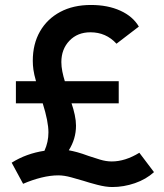

<svg xmlns="http://www.w3.org/2000/svg" viewBox="-20 -732 659 773"><path d="M44 -316V-405H125Q117 -433 114.5 -451.5Q112 -470 112 -487Q112 -555 141 -605.5Q170 -656 222.5 -684Q275 -712 346 -712Q414 -712 464.5 -689Q515 -666 539 -625L449 -556Q407 -602 344 -602Q292 -602 259.5 -568Q227 -534 227 -482Q227 -464 231 -444Q235 -424 241 -405H458V-316H268Q276 -293 281 -269.5Q286 -246 286 -226Q286 -173 257 -127Q273 -124 291.5 -119Q310 -114 337 -104Q358 -97 382.5 -89.5Q407 -82 430 -82Q484 -82 541 -117L600 -39Q568 -10 523 5.5Q478 21 432 21Q406 21 371.5 12Q337 3 316 -4Q296 -10 267 -18Q238 -26 215 -26Q183 -26 146.5 -17Q110 -8 73 8L27 -77Q86 -114 159 -125Q175 -160 175 -199Q175 -243 152 -316Z"/></svg>

Font: Readex Pro Medium
Style: Regular
Weight: 500
Designer: Bonnie Shaver-Troup, Thomas Jockin
Foundry: Lexend
Version: Version 1.204; ttfautohint (v1.8.4.7-5d5b)